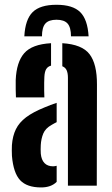

<svg xmlns="http://www.w3.org/2000/svg" viewBox="-20 -793 477 820"><path d="M31 -127.1Q30.5 -137.2 30.4 -150.2Q30.4 -163.2 30.9 -173.3Q33.8 -212.6 47.9 -241.2Q62 -269.8 91.3 -292Q120.6 -314.1 169.6 -334Q183 -339.9 196 -344.7Q209 -349.6 222 -353.8V-271.3Q217 -268.9 211.7 -266Q206.5 -263.1 201 -259.9Q174.1 -245.1 164.8 -222.7Q155.6 -200.3 154.1 -173.3Q153.6 -164 153.6 -155Q153.7 -145.9 154.2 -136.8Q156.7 -110.4 169.9 -96.6Q183.2 -82.7 206.6 -82.7Q213.7 -82.7 222 -85V-16.3Q198.2 7.5 155.7 7.5Q94.7 7.5 65.9 -23.5Q37.1 -54.6 31 -127.1ZM48.1 -377Q47.6 -386.6 47.1 -410.2Q46.6 -433.7 47.1 -451.1Q50.3 -528 83.6 -566Q117 -604 198 -608.5V-512.7Q183.7 -508.8 177.1 -497.5Q170.6 -486.2 169.5 -464.9Q169 -456.5 168.7 -439.6Q168.5 -422.7 168.7 -405.3Q169 -387.8 169.5 -377ZM270.1 0V-460.8Q270.1 -480.3 264.8 -492.5Q259.6 -504.7 246.1 -510.1V-608.5Q330.3 -603.5 362.4 -561.6Q394.5 -519.8 394.1 -431.8L393.3 0ZM221.2 -772.6Q290.6 -772.6 322.4 -741.4Q354.2 -710.2 358.4 -637.7H283.2Q283.1 -675.8 268.7 -692.3Q254.3 -708.7 221.2 -708.7Q188.1 -708.7 173.7 -692.3Q159.3 -675.8 159.2 -637.7H83.9Q87.8 -710.2 119.6 -741.4Q151.4 -772.6 221.2 -772.6Z"/></svg>

Font: Big Shoulders Stencil Display SC Thin
Style: Regular
Weight: 100
Designer: Patric King
Foundry: XO Type Co
Version: Version 2.001